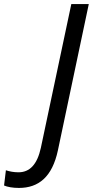

<svg xmlns="http://www.w3.org/2000/svg" viewBox="-173 -734 457 945"><path d="M-80 191C17 191 84 137 112 6L264 -714H178L28 -6C10 76 -27 114 -82 114C-105 114 -126 110 -144 104L-153 179C-137 186 -111 191 -80 191Z"/></svg>

Font: Noto Sans SemiCondensed
Style: Italic
Weight: 400
Width: 4
Italic angle: -12°
Designer: Monotype Design Team
Foundry: Monotype Imaging Inc.
Version: Version 2.013